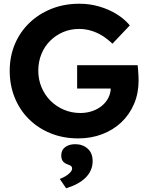

<svg xmlns="http://www.w3.org/2000/svg" viewBox="-20 -731 817 1028"><path d="M32 -352Q32 -429 59.5 -494.5Q87 -560 137.5 -608.5Q188 -657 256 -684Q324 -711 405 -711Q461 -711 512 -696Q563 -681 605 -655Q647 -629 675 -595L582 -497Q556 -522 528 -539.5Q500 -557 468.5 -566.5Q437 -576 404 -576Q357 -576 317.5 -559Q278 -542 248 -512Q218 -482 201.5 -441Q185 -400 185 -352Q185 -305 202.5 -263.5Q220 -222 250.5 -191.5Q281 -161 322 -143.5Q363 -126 410 -126Q444 -126 473.5 -136Q503 -146 525.5 -164.5Q548 -183 560.5 -208Q573 -233 573 -261V-285L593 -257H393V-382H717Q718 -371 719.5 -355Q721 -339 721.5 -323.5Q722 -308 722 -299Q722 -231 697.5 -174Q673 -117 629.5 -76Q586 -35 527 -12.5Q468 10 399 10Q318 10 250.5 -17.5Q183 -45 134 -94Q85 -143 58.5 -209Q32 -275 32 -352ZM300 227Q314 222 329 213.5Q344 205 355 193.5Q366 182 366 171Q366 163 361 158.5Q356 154 344 150Q324 143 316 131.5Q308 120 308 101Q308 72 329 56.5Q350 41 383 41Q422 41 449 64.5Q476 88 476 132Q476 158 466 180.5Q456 203 437.5 221Q419 239 393 253Q367 267 334 277Z"/></svg>

Font: Our Lexend SemiBold
Style: Regular
Weight: 600
Designer: Bonnie Shaver-Troup, Thomas Jockin
Foundry: Lexend
Version: Version 1.007